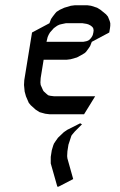

<svg xmlns="http://www.w3.org/2000/svg" viewBox="-20 -432 454 726"><path d="M70.8 -110.8 71.8 -128.9 101.1 -309.1 167 -344.2 172.9 -359.9 179.2 -369.1 189 -381.8 193.8 -387.2 206.1 -395 223.1 -402.8 248 -410.2 263.2 -412.1H310.1L324.2 -410.2L347.2 -402.8L359.9 -395L380.9 -377.9L388.2 -369.1L395 -352.1L397 -344.2V-335L396 -326.2L393.1 -309.1L327.1 -273.9L320.8 -257.8L314.9 -249L305.2 -235.8L299.8 -231L288.1 -224.1L271 -214.8L247.1 -208L231.9 -206.1H145L133.8 -137.2L132.8 -120.1L133.8 -110.8L137.2 -103L143.1 -89.8L146 -85.9L155.8 -77.1L162.1 -71.8L169.9 -69.8L185.1 -67.9H339.8L297.9 0H167L150.9 -2L129.9 -7.8L115.2 -17.1L96.2 -34.2L88.9 -43L78.1 -67.9L73.2 -85.9ZM155.8 -273.9H294.9L305.2 -275.9L309.1 -276.9L316.9 -280.8L324.2 -288.1L329.1 -295.9L331.1 -300.8L333 -309.1L334 -316.9L333 -323.2L332 -326.2L328.1 -331.1L321.8 -335.9L314 -339.8L307.1 -341.8L292 -344.2H229L212.9 -340.8L205.1 -338.9L196.8 -335L184.1 -326.2L180.2 -321.8L168.9 -309.1L164.1 -300.8L160.2 -292ZM171.9 161.1 175.8 136.2 181.2 118.2 184.1 110.8 189.9 102.1 199.2 88.9 221.2 67.9 233.9 59.1 283.2 34.2 290 38.1 263.2 64.9 252.9 77.1 250 81.1 244.1 99.1 238.8 115.2 234.9 140.1 233.9 158.2 234.9 167 256.8 245.1 201.2 273.9H196.8L171.9 186V176.8ZM336.9 -405.8Z"/></svg>

Font: Petahja
Style: Italic
Weight: 400
Designer: T. Christopher White
Version: Version 1.1